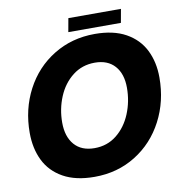

<svg xmlns="http://www.w3.org/2000/svg" viewBox="-96 -981 1018 1086"><g transform="rotate(-10 413.0 -438.0)"><path d="M41 -292Q41 -427 99.5 -538.5Q158 -650 263 -714.5Q368 -779 500 -779Q607 -779 678 -739.5Q749 -700 783.5 -631Q818 -562 818 -473Q818 -337 759.5 -225Q701 -113 596.5 -48Q492 17 360 17Q252 17 180.5 -23Q109 -63 75 -132.5Q41 -202 41 -292ZM627 -448Q627 -528 586.5 -573.5Q546 -619 472 -619Q399 -619 344.5 -576.5Q290 -534 261 -464.5Q232 -395 232 -317Q232 -236 272.5 -189.5Q313 -143 388 -143Q461 -143 515 -186Q569 -229 598 -299Q627 -369 627 -448ZM657 -815H355L369 -893H671Z"/></g></svg>

Font: Open Sauce One Black Italic
Style: Regular
Weight: 900
Italic angle: -10°
Designer: Alfredo Marco Pradil
Foundry: Creative Sauce Fz LLC
Version: Version 1.477